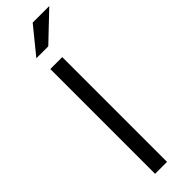

<svg xmlns="http://www.w3.org/2000/svg" viewBox="-310 -915 911 911"><g transform="rotate(-45 145.5 -459.0)"><path d="M83 0V-703.1H163.1V0ZM72.3 -786.1 179.7 -918H291L152.3 -786.1Z"/></g></svg>

Font: Sen
Style: Regular
Weight: 400
Designer: Kosal Sen, Philatype
Foundry: Philatype
Version: Version 2.000;gftools[0.9.31]